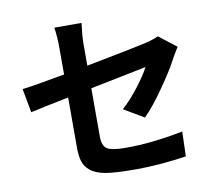

<svg xmlns="http://www.w3.org/2000/svg" viewBox="-88 -894 1175 1037"><g transform="rotate(-10 500.0 -375.0)"><path d="M722 -495 414 -433V-168Q414 -119 438.5 -101.5Q463 -84 542 -84Q689 -84 857 -118L853 18Q701 40 579.5 40Q458 40 406 30Q354 20 327 -3Q300 -26 291 -55.5Q282 -85 282 -133V-406Q115 -372 72 -362L48 -493Q113 -501 282 -532V-675Q282 -740 274 -790H423Q414 -720 414 -675V-557Q678 -608 734.5 -621Q791 -634 816 -647L912 -573Q887 -534 864.5 -491.5Q842 -449 782 -363Q722 -277 672 -227L562 -292Q608 -333 653.5 -392Q699 -451 722 -495Z"/></g></svg>

Font: Swei Fan Sans CJK TC
Style: Bold
Weight: 700
Version: Version 2.130